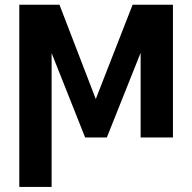

<svg xmlns="http://www.w3.org/2000/svg" viewBox="-20 -565 789 789"><path d="M59.3 203.1V-545.5H224.4L373.6 -158L524.9 -545.5H690.7V0H557.9V-348L419 0H329.9L192.1 -346.9V203.1Z"/></svg>

Font: Inter P Semi Bold
Style: Regular
Weight: 600
Designer: Rasmus Andersson
Foundry: rsms
Version: Version 3.018;git-588b23468